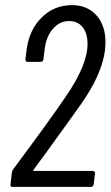

<svg xmlns="http://www.w3.org/2000/svg" viewBox="-20 -728 431 748"><path d="M113 -62H341Q346 -62 348.5 -59Q351 -56 350 -52L345 -10Q343 0 334 0H29Q19 0 21 -10L26 -55Q28 -64 31 -68Q172 -257 235 -350Q321 -474 321 -557Q321 -598 302 -622Q283 -646 249 -646Q212 -646 185.5 -615Q159 -584 154 -535L149 -497Q149 -493 146 -490Q143 -487 138 -487H88Q79 -487 79 -497L84 -537Q95 -614 143.5 -661Q192 -708 260 -708Q320 -708 355.5 -668.5Q391 -629 391 -563Q391 -554 389 -532Q377 -437 294 -320Q264 -277 158 -131L111 -67Q108 -62 113 -62Z"/></svg>

Font: Barlow Condensed
Style: Italic
Weight: 400
Width: 3
Italic angle: -7°
Designer: Jeremy Tribby
Foundry: Tribby Type
Version: Version 1.408